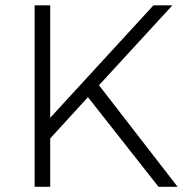

<svg xmlns="http://www.w3.org/2000/svg" viewBox="-20 -720 730 740"><path d="M664.5 0H591L319 -345.5L173.5 -186.5V0H113.5V-699.5H173.5V-266L571.5 -699.5H644.5L361.5 -391.5Z"/></svg>

Font: Argentum Novus Light
Style: Regular
Weight: 300
Designer: Julieta Ulanovsky (font) & Cristiano Sobral (main changes)
Foundry: Julieta Ulanovsky (font) & Cristiano Sobral (main changes)
Version: Version 3.00;November 27, 2020;FontCreator 13.0.0.2655 64-bi